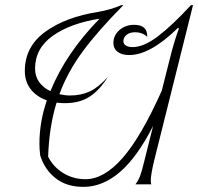

<svg xmlns="http://www.w3.org/2000/svg" viewBox="-20 -720 774 750"><path d="M582 -92Q569 -38 569 -14Q569 -6 571 0H509Q520 -14 527 -32Q534 -50 544 -92L578 -228Q516 -106 448.5 -48Q381 10 306 10Q240 10 197 -24Q154 -58 137 -113Q134 -137 134 -159Q134 -243 163 -328Q123 -342 100 -371.5Q77 -401 77 -443Q77 -538 157 -596Q237 -654 366 -674Q412 -682 454 -700H462Q363 -600 303.5 -519.5Q244 -439 212 -352Q234 -347 253 -347Q297 -347 331 -363Q365 -379 401 -419Q370 -369 331 -343Q292 -317 233 -317Q221 -317 201 -319Q172 -226 168 -108Q188 -68 227 -44Q266 -20 314 -20Q386 -20 458.5 -102.5Q531 -185 612 -366L642 -485Q659 -555 679 -609L675 -611Q567 -505 485 -505Q456 -505 439.5 -517.5Q423 -530 423 -552Q423 -582 446.5 -602.5Q470 -623 504 -623Q557 -623 555 -576Q537 -594 507 -594Q487 -594 474.5 -584Q462 -574 462 -559Q462 -548 472 -542Q482 -536 498 -536Q541 -536 596 -577.5Q651 -619 726 -700H734ZM177 -364Q237 -512 369 -647Q255 -629 186 -580Q117 -531 117 -452Q117 -422 133 -399.5Q149 -377 177 -364Z"/></svg>

Font: Srisakdi
Style: Regular
Weight: 400
Designer: Cadson Demak Co.,Ltd.
Foundry: Cadson Demak Co.,Ltd.
Version: Version 1.000